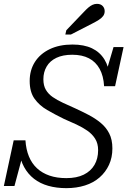

<svg xmlns="http://www.w3.org/2000/svg" viewBox="-26 -959 685 996"><path d="M318 17Q267 17 224.5 5Q182 -7 150.5 -31.5Q119 -56 99 -92.5Q79 -129 72 -178Q75 -180 80 -180.5Q85 -181 90 -177.5Q95 -174 95 -166L49 6H-6L45 -231H106Q109 -184 124 -147.5Q139 -111 166 -86Q193 -61 231 -48Q269 -35 318 -35Q372 -35 408.5 -53Q445 -71 464 -103.5Q483 -136 483 -180Q483 -215 467.5 -239.5Q452 -264 426.5 -281.5Q401 -299 370 -313.5Q339 -328 306 -342Q259 -365 218.5 -388.5Q178 -412 153 -447Q128 -482 128 -539Q128 -595 155 -637.5Q182 -680 232 -704Q282 -728 350 -728Q410 -728 451 -708.5Q492 -689 515.5 -651Q539 -613 544 -558Q541 -556 535.5 -557.5Q530 -559 526.5 -563.5Q523 -568 522 -576L563 -715H615L571 -512H514Q511 -565 491 -601.5Q471 -638 435.5 -656.5Q400 -675 349 -675Q300 -675 266.5 -659Q233 -643 216 -614Q199 -585 199 -548Q199 -515 212 -493Q225 -471 247.5 -455.5Q270 -440 300 -426Q330 -412 364 -397Q399 -381 433.5 -363Q468 -345 496 -322Q524 -299 540.5 -267Q557 -235 557 -189Q557 -142 539.5 -104Q522 -66 490.5 -38.5Q459 -11 415 3Q371 17 318 17ZM408 -896Q421 -910 432 -919.5Q443 -929 454 -934Q465 -939 477 -939Q496 -939 506.5 -928Q517 -917 517 -901Q517 -887 509.5 -876.5Q502 -866 487.5 -856.5Q473 -847 453 -837L342 -780H313L318 -802Z"/></svg>

Font: Roboto Serif Light
Style: Italic
Weight: 300
Italic angle: -10°
Version: Version 1.007